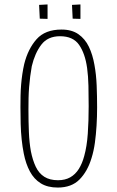

<svg xmlns="http://www.w3.org/2000/svg" viewBox="-20 -842 528 864"><path d="M240 2Q194 2 163.5 -17Q133 -36 114.5 -70.5Q96 -105 87 -151Q81 -181 77.5 -214.5Q74 -248 73 -284.5Q72 -321 72 -360Q72 -386 72.5 -411Q73 -436 75 -460.5Q77 -485 80.5 -508.5Q84 -532 89 -554Q106 -622 144.5 -665.5Q183 -709 257 -709Q303 -709 333 -688Q363 -667 380 -631.5Q397 -596 405 -550Q413 -507 415 -457.5Q417 -408 417 -359Q417 -317 414.5 -276.5Q412 -236 407 -199.5Q402 -163 392 -131Q374 -71 338 -34.5Q302 2 240 2ZM241 -31Q273 -31 296 -44Q319 -57 334.5 -81.5Q350 -106 359 -140Q371 -183 375 -240Q379 -297 379 -364Q379 -412 378 -455.5Q377 -499 372 -536Q363 -601 336 -640Q309 -679 250 -679Q195 -679 166 -641Q137 -603 123 -544Q119 -522 116 -498.5Q113 -475 111 -450Q109 -425 108.5 -400Q108 -375 108 -349Q108 -295 110 -247.5Q112 -200 119 -161Q127 -121 141 -91.5Q155 -62 179.5 -46.5Q204 -31 241 -31ZM156 -820 194 -822V-757L159 -758ZM304 -820 342 -822V-757L307 -758Z"/></svg>

Font: Truculenta Thin
Style: Regular
Weight: 250
Version: Version 1.002